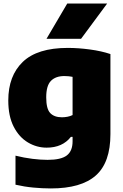

<svg xmlns="http://www.w3.org/2000/svg" viewBox="-20 -828 688 1078"><path d="M265.5 230Q218 230 167.5 225.2Q117 220.5 67 209V46Q115.5 58 162 63.8Q208.5 69.5 247.5 69.5Q322.5 69.5 355 44.8Q387.5 20 387.5 -34.5V-59.5H378Q330.5 1 242 1Q186 1 136.8 -28.2Q87.5 -57.5 57 -116.5Q26.5 -175.5 26.5 -264Q26.5 -402.5 108.2 -480.8Q190 -559 360.5 -559Q420 -559 484.8 -550.2Q549.5 -541.5 600 -524.5V-75Q600 84.5 518 157.2Q436 230 265.5 230ZM327.5 -169.5Q343 -169.5 358.8 -172.5Q374.5 -175.5 387.5 -182V-396.5Q378 -398.5 366.2 -399.8Q354.5 -401 341.5 -401Q292.5 -401 266 -374Q239.5 -347 239.5 -281.5Q239.5 -216.5 262.2 -193Q285 -169.5 327.5 -169.5ZM241 -610 357.5 -808H581.5L435 -610Z"/></svg>

Font: Encode Sans Black
Style: Regular
Weight: 900
Designer: Multiple Designers
Foundry: Impallari Type
Version: Version 3.002; ttfautohint (v1.8.3) -l 8 -r 50 -G 200 -x 14 